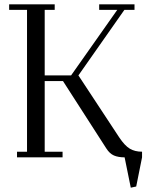

<svg xmlns="http://www.w3.org/2000/svg" viewBox="-20 -722 692 881"><path d="M22 -676.8V-702.1H231V-676.8H185.1V-376H306.2L518.1 -676.8H435.1V-702.1H597.2V-676.8H550.8L339.8 -376L526.9 -91.8Q552.7 -53.2 575.9 -39.6Q599.1 -25.9 631.8 -25.9V0L605 133.8L580.1 139.2L551.8 0Q522.9 0 502.9 -8.5Q482.9 -17.1 467.8 -41L269 -350.1H185.1V-25.9H267.1V0H58.1V-25.9H104V-676.8Z"/></svg>

Font: Dehuti
Style: Book
Weight: 400
Version: Version 1.2